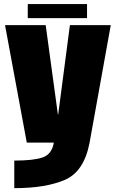

<svg xmlns="http://www.w3.org/2000/svg" viewBox="-20 -724 592 975"><path d="M116 0H435L542.5 -596.5H335L275.5 -142.5H274L212 -596.5H5.5ZM52.5 231.5Q211.5 231.5 309.2 189.5Q407 147.5 435 0L253.5 -0.5Q243.5 59 197.2 75.2Q151 91.5 52.5 91.5ZM121 -632H422V-703.5H121Z"/></svg>

Font: Anybody Condensed Black
Style: Regular
Weight: 900
Width: 3
Designer: Tyler Finck
Foundry: Etcetera Type Company
Version: Version 1.113;gftools[0.9.25]